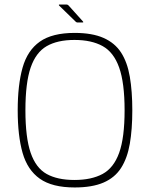

<svg xmlns="http://www.w3.org/2000/svg" viewBox="-20 -820 661 846"><path d="M58 -334Q58 -446 79.5 -522Q101 -598 155.5 -636.5Q210 -675 309 -675Q386 -675 436 -653Q486 -631 513.5 -588.5Q541 -546 552 -482Q563 -418 563 -334Q563 -250 552 -186.5Q541 -123 513.5 -80Q486 -37 436 -15.5Q386 6 309 6Q210 6 155.5 -32.5Q101 -71 79.5 -146.5Q58 -222 58 -334ZM92 -334Q92 -214 115 -147Q138 -80 185.5 -53.5Q233 -27 308 -27Q383 -27 432 -53.5Q481 -80 505 -146.5Q529 -213 529 -334Q529 -455 505 -522.5Q481 -590 432 -617Q383 -644 308 -644Q233 -644 185.5 -616.5Q138 -589 115 -522Q92 -455 92 -334ZM320 -721Q318 -721 317 -722Q316 -723 314 -724L240 -796Q239 -798 239.5 -799Q240 -800 241 -800H274Q276 -800 278 -799Q280 -798 282 -796L346 -725Q347 -724 347 -722.5Q347 -721 344 -721Z"/></svg>

Font: Glory Thin Thin
Style: Regular
Weight: 250
Version: Version 1.011